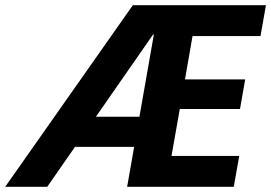

<svg xmlns="http://www.w3.org/2000/svg" viewBox="-55 -720 1045 740"><path d="M-35 0 457 -700H970L949 -581H687L658 -414H890L870 -300H638L606 -119H867L846 0H435L538 -587H535L127 0ZM119 -154 185 -270H544L552 -154Z"/></svg>

Font: DM Sans 36pt Black
Style: Italic
Weight: 900
Italic angle: -10°
Designer: Colophon Foundry, Jonny Pinhorn
Foundry: Colophon Foundry
Version: Version 4.004;gftools[0.9.30]